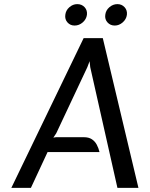

<svg xmlns="http://www.w3.org/2000/svg" viewBox="-20 -912 727 932"><path d="M35 0 386 -727H479L652 0H550L418 -586L415 -615L404 -586L253 -265L239 -244L252 -246H387Q411 -246 426 -236Q441 -226 449.8 -209.5Q458.5 -193 463 -174H211L130 0ZM342 -788Q321 -788 307.5 -803.2Q294 -818.5 297 -840Q299.5 -862 316.8 -877Q334 -892 355 -892Q377 -892 390.8 -877Q404.5 -862 402 -840Q399 -818.5 381.5 -803.2Q364 -788 342 -788ZM537 -788Q515.5 -788 501.8 -803.2Q488 -818.5 491 -840Q493.5 -862 511 -877Q528.5 -892 550 -892Q571 -892 584.8 -877Q598.5 -862 596 -840Q593 -818.5 575.5 -803.2Q558 -788 537 -788Z"/></svg>

Font: Expletus Sans
Style: Italic
Weight: 400
Italic angle: -7°
Designer: Jasper de Waard
Foundry: Designtown
Version: Version 7.500